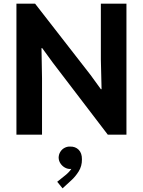

<svg xmlns="http://www.w3.org/2000/svg" viewBox="-20 -740 785 1055"><path d="M70.3 -719.7H172.9L477.5 -328.1L534.2 -250H538.1L534.2 -413.1V-719.7H674.8V0H572.3L269.5 -396.5L211.9 -475.6H208L210.9 -309.6V0H70.3ZM294.4 258.8 339.4 222.7Q359.9 206.1 372.1 188Q369.6 188.5 364.7 188.5Q350.1 188.5 335.9 180.4Q321.8 172.4 312.3 158.2Q302.7 144 302.2 126Q302.7 107.9 311.8 93.8Q320.8 79.6 335 72.3Q349.1 64.9 364.7 65.4Q394 64.5 412.4 83Q430.7 101.6 430.2 135.7Q430.7 172.4 412.4 201.7Q394 231 371.6 251L323.7 294.9Z"/></svg>

Font: Reddit Sans Strawberry
Style: Bold
Weight: 700
Designer: Stephen Hutchings
Foundry: Reddit
Version: Version 1.013